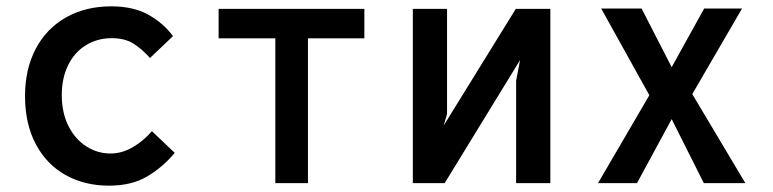

<svg xmlns="http://www.w3.org/2000/svg" viewBox="-20 -578 2440 606"><path d="M59 -275Q59 -360 92.8 -424Q126.5 -488 188.2 -523Q250 -558 331.5 -558Q400 -558 447.8 -531.8Q495.5 -505.5 526 -464L453.5 -395Q426 -425.5 399.2 -441.5Q372.5 -457.5 333 -457.5Q287 -457.5 251 -435.2Q215 -413 195 -372.2Q175 -331.5 175 -278Q175 -222 196.2 -180Q217.5 -138 252.8 -115.8Q288 -93.5 328.5 -93.5Q365 -93.5 399.2 -113.5Q433.5 -133.5 459.5 -164L531.5 -95.5Q493 -49.5 444 -20.8Q395 8 324 8Q247 8 187 -25.5Q127 -59 93 -123Q59 -187 59 -275Z M849 -457H670V-550H1130V-457H952V0H849Z M1283 -550H1391V-218L1380.5 -182L1608 -550H1717V0H1609V-323L1621.5 -388.5L1383.5 0H1283Z M2029.5 -277.5 1877.5 -551H2005L2100 -366L2202.5 -551H2322L2165 -281L2332.5 0H2201.5L2100 -202L1990.5 0H1867.5Z"/></svg>

Font: JuliaMono SemiBold
Style: Regular
Weight: 600
Monospace: yes
Designer: cormullion
Foundry: corm
Version: Version 0.055; ttfautohint (v1.8.4)